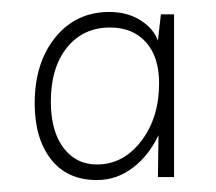

<svg xmlns="http://www.w3.org/2000/svg" viewBox="-20 -770 361 321"><path d="M271 -474H244L245 -544Q229 -510 202 -489.5Q175 -469 142 -469Q92 -469 65 -504Q38 -539 38 -597Q38 -665 72.5 -707.5Q107 -750 163 -750Q193 -750 215 -736Q237 -722 244 -702L249 -746H271ZM164 -724Q119 -724 92 -690.5Q65 -657 65 -600Q65 -551 86 -523Q107 -495 142 -495Q186 -495 216 -534Q246 -573 246 -631Q246 -675 224 -699.5Q202 -724 164 -724Z"/></svg>

Font: Livvic Thin
Style: Regular
Weight: 250
Designer: Jacques Le Bailly, Baron von Fonthausen
Version: Version 1.001; ttfautohint (v1.8.2)